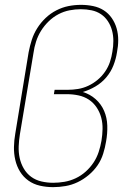

<svg xmlns="http://www.w3.org/2000/svg" viewBox="-20 -763 540 791"><path d="M199 8Q171 8 144.5 2Q118 -4 97 -19Q76 -34 62.5 -56Q49 -78 43 -104Q37 -130 37.5 -157.5Q38 -185 43 -213L98 -548Q103 -574 111 -599Q119 -624 133.5 -647Q148 -670 168 -689Q188 -708 212.5 -720.5Q237 -733 262.5 -738Q288 -743 314 -743Q314 -743 314 -743Q314 -743 314 -743Q339 -743 363.5 -738Q388 -733 407.5 -720.5Q427 -708 440.5 -688.5Q454 -669 460.5 -646Q467 -623 467 -598Q467 -573 462 -548Q458 -521 447.5 -494Q437 -467 418 -444.5Q399 -422 373.5 -407Q348 -392 321 -384Q351 -375 374 -354.5Q397 -334 409 -306Q421 -278 422 -245.5Q423 -213 417 -180Q413 -155 405 -129.5Q397 -104 382 -82Q367 -60 345.5 -42Q324 -24 300 -12.5Q276 -1 250 3.5Q224 8 199 8ZM199 -10Q222 -10 245.5 -14Q269 -18 291.5 -28.5Q314 -39 333 -56Q352 -73 365.5 -93.5Q379 -114 386.5 -137Q394 -160 398 -183Q402 -207 402.5 -231.5Q403 -256 397 -278.5Q391 -301 378 -320.5Q365 -340 346 -352.5Q327 -365 303.5 -370Q280 -375 256 -375H202L205 -393H259Q280 -393 301.5 -396.5Q323 -400 343.5 -409.5Q364 -419 382 -434Q400 -449 413 -468Q426 -487 433 -508Q440 -529 443 -550Q447 -572 447 -594.5Q447 -617 441.5 -637.5Q436 -658 424.5 -675.5Q413 -693 396 -704.5Q379 -716 357.5 -720.5Q336 -725 313 -725Q290 -725 266.5 -720.5Q243 -716 221 -704.5Q199 -693 180.5 -675Q162 -657 149 -636Q136 -615 128.5 -591.5Q121 -568 118 -545L62 -210Q58 -185 57 -160.5Q56 -136 61 -112.5Q66 -89 78 -68.5Q90 -48 108.5 -34.5Q127 -21 150.5 -15.5Q174 -10 199 -10Z"/></svg>

Font: Iosevka SS04 Thin Oblique
Style: Regular
Weight: 100
Italic angle: -9°
Monospace: yes
Designer: Belleve Invis
Foundry: Belleve Invis
Version: Version 19.0.0; ttfautohint (v1.8.4)